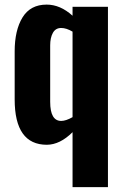

<svg xmlns="http://www.w3.org/2000/svg" viewBox="-20 -607 531 818"><path d="M240.7 -91.8Q260.7 -91.8 289.1 -107.9V-472.2Q262.7 -487.8 240.7 -487.8Q216.8 -487.8 205.3 -467Q193.8 -446.3 193.8 -413.6V-173.3Q193.8 -91.8 240.7 -91.8ZM289.1 190.4V-43.9Q235.8 9.3 179.7 9.8Q42.5 9.8 42.5 -183.6V-388.2Q42.5 -478 75.9 -532.7Q109.4 -587.4 178.7 -587.4Q236.8 -587.4 289.1 -540V-578.1H439.9V190.4Z"/></svg>

Font: Oswald
Style: DemiBold
Weight: 600
Designer: Vernon Adams
Foundry: Vernon Adams
Version: 3.0; ttfautohint (v0.95) -l 8 -r 50 -G 200 -x 0 -w "G" -W -c